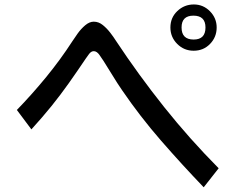

<svg xmlns="http://www.w3.org/2000/svg" viewBox="-20 -833 1040 839"><path d="M826.2 -611.3Q784.2 -611.3 754.4 -641.1Q724.6 -670.9 724.6 -712.9Q724.6 -755.9 754.9 -784.7Q785.2 -813.5 827.1 -813.5Q868.2 -813.5 897.5 -783.7Q926.8 -753.9 926.8 -712.9Q926.8 -670.9 897.9 -641.1Q869.1 -611.3 826.2 -611.3ZM826.2 -660.2Q877.9 -660.2 877.9 -712.9Q877.9 -764.6 825.2 -764.6Q773.4 -764.6 773.4 -712.9Q773.4 -660.2 826.2 -660.2ZM870.1 -14.6Q774.4 -114.3 683.1 -219.2Q591.8 -324.2 513.7 -438.5Q492.2 -469.7 472.7 -502Q453.1 -534.2 432.6 -566.4Q426.8 -575.2 415 -592.3Q403.3 -609.4 389.6 -609.4Q378.9 -609.4 369.6 -597.7Q360.4 -585.9 355.5 -578.1Q315.4 -518.6 279.8 -468.3Q244.1 -418 205.1 -369.6Q166 -321.3 117.2 -267.6L53.7 -352.5Q120.1 -420.9 182.1 -496.6Q244.1 -572.3 295.9 -652.3Q304.7 -666 319.3 -686.5Q334 -707 352.5 -722.7Q371.1 -738.3 389.6 -738.3Q411.1 -738.3 429.2 -723.6Q447.3 -709 461.9 -689.9Q476.6 -670.9 486.3 -655.3Q585.9 -504.9 697.3 -365.2Q808.6 -225.6 935.5 -97.7Z"/></svg>

Font: Kosugi
Style: Regular
Weight: 400
Version: Version 4.002